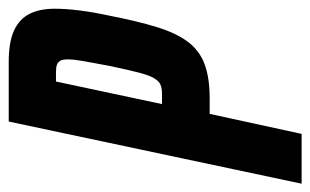

<svg xmlns="http://www.w3.org/2000/svg" viewBox="-172 -570 728 451"><g transform="rotate(-90 192.5 -344.0)"><path d="M-13 0 133 -688H273Q320 -688 347 -675.5Q374 -663 386 -639Q398 -615 398 -580Q398 -554 394 -522Q390 -490 382 -453Q369 -386 355 -340.5Q341 -295 320.5 -267.5Q300 -240 268 -228Q236 -216 187 -216H151L104 0ZM174 -328H198Q211 -328 219.5 -331.5Q228 -335 235 -347Q242 -359 248.5 -384.5Q255 -410 264 -453Q271 -490 275 -512.5Q279 -535 279 -549Q279 -561 276 -566.5Q273 -572 267 -574.5Q261 -577 250 -577H227Z"/></g></svg>

Font: Saira UltraCondensed ExtraBold
Style: Italic
Weight: 800
Width: 1
Italic angle: -12°
Designer: Hector Gatti with collaboration of the Omnibus-Type team
Foundry: Omnibus-Type
Version: Version 1.101